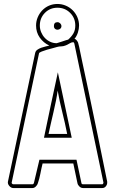

<svg xmlns="http://www.w3.org/2000/svg" viewBox="-20 -949 602 969"><path d="M162 -820Q162 -842 170.5 -862Q179 -882 193.5 -897Q208 -912 227.5 -920.5Q247 -929 270 -929Q292 -929 312 -920.5Q332 -912 347 -897Q362 -882 370.5 -862Q379 -842 379 -820Q379 -803 373 -784.5Q367 -766 356 -753Q362 -752 367 -745.5Q372 -739 374 -734Q380 -713 384 -690.5Q388 -668 393 -647L427 -488Q451 -373 474.5 -260Q498 -147 521 -32V-27Q521 -17 514 -8.5Q507 0 496 0H399Q389 0 381 -7.5Q373 -15 371 -24L350 -124H195Q189 -100 184 -73.5Q179 -47 171 -24Q169 -16 161 -8Q153 0 144 0H47Q36 0 27 -10.5Q18 -21 20 -32L158 -684V-683Q160 -692 168.5 -698Q177 -704 188 -708Q199 -712 210 -714.5Q221 -717 229 -719Q199 -733 180.5 -759.5Q162 -786 162 -820ZM496 -19Q499 -19 500.5 -22Q502 -25 502 -27V-28L355 -730Q353 -736 349 -736Q341 -736 330.5 -729.5Q320 -723 312 -720Q300 -715 289 -715Q278 -715 268 -712Q263 -710 248.5 -706.5Q234 -703 218.5 -698.5Q203 -694 190.5 -689Q178 -684 177 -680L39 -28Q38 -25 41 -22Q44 -19 47 -19H144Q149 -19 151 -25L179 -143H366L391 -25Q392 -19 399 -19ZM181 -820Q181 -803 187.5 -787Q194 -771 205.5 -758.5Q217 -746 232.5 -738.5Q248 -731 266 -731Q266 -731 274.5 -733.5Q283 -736 293.5 -739.5Q304 -743 313 -746Q322 -749 324 -749Q341 -764 350.5 -780.5Q360 -797 360 -820Q360 -858 334 -884Q308 -910 270 -910Q232 -910 206.5 -884Q181 -858 181 -820ZM202 -254Q219 -337 236.5 -419Q254 -501 272 -584Q289 -501 307 -419Q325 -337 342 -254ZM319 -273Q308 -329 294.5 -382.5Q281 -436 271 -492Q268 -469 262.5 -441Q257 -413 250 -383.5Q243 -354 236.5 -325Q230 -296 225 -273ZM252 -817Q252 -837 270 -837Q278 -837 284 -831Q290 -825 290 -817Q290 -809 284 -804Q278 -799 270 -799Q262 -799 257 -804Q252 -809 252 -817Z"/></svg>

Font: RonaldsonGothicLicht
Style: Regular
Weight: 400
Designer: Mr. Robertson for MacKellar, Smiths & Jordan Co. Philadelphia
Foundry: CAT-Fonts Peter Wiegel
Version: 1.000